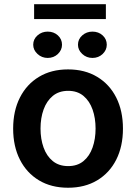

<svg xmlns="http://www.w3.org/2000/svg" viewBox="-20 -883 648 914"><path d="M304 10.7Q224.1 10.7 165.5 -24.5Q106.9 -59.7 74.8 -123Q42.6 -186.4 42.6 -270.6Q42.6 -355.1 74.8 -418.5Q106.9 -481.9 165.5 -517.2Q224.1 -552.6 304 -552.6Q383.9 -552.6 442.6 -517.2Q501.4 -481.9 533.4 -418.5Q565.3 -355.1 565.3 -270.6Q565.3 -186.4 533.4 -123Q501.4 -59.7 442.6 -24.5Q383.9 10.7 304 10.7ZM304.7 -92.3Q348.4 -92.3 377.3 -116.1Q406.2 -139.9 420.6 -180.6Q435 -221.2 435 -271Q435 -321 420.6 -361.7Q406.2 -402.3 377.3 -426.5Q348.4 -450.6 304.7 -450.6Q260.7 -450.6 231.4 -426.5Q202.1 -402.3 187.5 -361.7Q172.9 -321 172.9 -271Q172.9 -221.2 187.5 -180.6Q202.1 -139.9 231.4 -116.1Q260.7 -92.3 304.7 -92.3ZM207 -607.2Q179 -607.2 158.6 -626Q138.1 -644.8 138.1 -670.1Q138.1 -696.6 158.6 -714.6Q179 -732.5 207 -732.5Q235.8 -732.5 255.5 -714.6Q275.2 -696.6 275.2 -670.1Q275.2 -644.8 255.5 -626Q235.8 -607.2 207 -607.2ZM420.1 -607.2Q392 -607.2 371.6 -626Q351.2 -644.8 351.2 -670.1Q351.2 -696.6 371.6 -714.6Q392 -732.5 420.1 -732.5Q448.9 -732.5 468.6 -714.6Q488.3 -696.6 488.3 -670.1Q488.3 -644.8 468.6 -626Q448.9 -607.2 420.1 -607.2ZM484 -863.1V-792.1H142.4V-863.1Z"/></svg>

Font: Inter UI Semi Bold
Style: Regular
Weight: 600
Designer: Rasmus Andersson
Foundry: rsms
Version: 3.2;8d6f07862